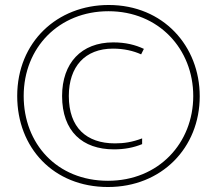

<svg xmlns="http://www.w3.org/2000/svg" viewBox="-20 -742 871 770"><path d="M413 8C628 8 781 -149 781 -356C781 -557 635 -722 416 -722C209 -722 49 -573 49 -357C49 -150 194 8 413 8ZM413 -17C208 -17 75 -166 75 -357C75 -552 217 -697 415 -697C617 -697 755 -545 755 -357C755 -169 617 -17 413 -17ZM437 -143C479 -143 516 -150 550 -164V-187C510 -172 478 -167 441 -167C327 -167 256 -230 256 -357C256 -475 321 -547 433 -547C477 -547 515 -538 546 -524L557 -546C523 -562 484 -572 434 -572C306 -572 229 -489 229 -357C229 -215 311 -143 437 -143Z"/></svg>

Font: Noto Sans Hebrew Condensed Thin
Style: Regular
Weight: 100
Width: 3
Designer: Monotype Design Team
Foundry: Monotype Imaging Inc.
Version: Version 2.004